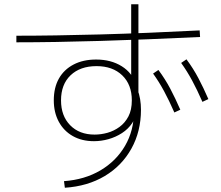

<svg xmlns="http://www.w3.org/2000/svg" viewBox="-20 -840 1040 903"><path d="M800 -311Q775 -368 751.5 -411.5Q728 -455 700 -494L725 -511Q757 -468 781 -422.5Q805 -377 828 -324ZM932 -361Q907 -418 883.5 -461.5Q860 -505 832 -544L857 -561Q889 -518 913 -472.5Q937 -427 960 -374ZM281 12Q378 5 452 -38.5Q526 -82 568 -154Q610 -226 610 -317V-340L626 -328Q621 -290 602 -261.5Q583 -233 553.5 -214Q524 -195 490 -185.5Q456 -176 422 -176Q365 -176 322.5 -200Q280 -224 256.5 -267.5Q233 -311 233 -368Q233 -428 257 -470.5Q281 -513 326 -536.5Q371 -560 432 -560Q502 -560 552.5 -528.5Q603 -497 621 -440L597 -429V-820H631V-387L626 -421Q635 -398 639 -373.5Q643 -349 643 -324Q643 -222 598 -141Q553 -60 472.5 -12Q392 36 285 43ZM425 -207Q455 -207 485.5 -215.5Q516 -224 542 -243Q568 -262 584 -292.5Q600 -323 600 -368Q600 -442 555 -485.5Q510 -529 434 -529Q357 -529 312 -486Q267 -443 267 -368Q267 -295 310 -251Q353 -207 425 -207ZM57 -672Q232 -672 450.5 -678Q669 -684 919 -697L921 -666Q670 -654 451.5 -647.5Q233 -641 57 -641Z"/></svg>

Font: M PLUS 2 ExtraLight
Style: Regular
Weight: 250
Designer: Coji Morishita
Foundry: UNDERFOREST DESIGN
Version: Version 1.001